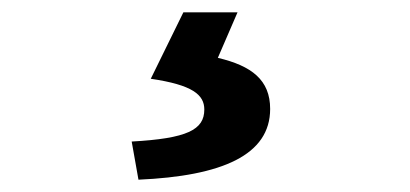

<svg xmlns="http://www.w3.org/2000/svg" viewBox="-20 -24 666 312"><path d="M205 268C341 262 419 228 419 153C419 106 389 83 334 70L366 -4H278L225 104C293 114 312 130 312 154C312 187 284 201 194 206Z"/></svg>

Font: Source Han Sans JP
Style: Bold
Weight: 700
Designer: Ryoko NISHIZUKA 西塚涼子 (kana, bopomofo & ideographs); Paul D. Hunt (Latin, Greek & Cyrillic); Sandoll Communications 산돌커뮤니
Foundry: Adobe
Version: Version 2.002;hotconv 1.0.116;makeotfexe 2.5.65601